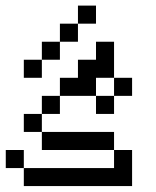

<svg xmlns="http://www.w3.org/2000/svg" viewBox="-20 -832 540 665"><path d="M437.5 -500V-562.5H375V-500H312.5V-437.5H375V-500ZM312.5 -750V-812.5H250V-750H187.5V-687.5H125V-625H62.5V-562.5H125V-625H187.5V-687.5H250V-750ZM62.5 -250V-187.5H437.5Q437.5 -187.5 437.5 -312.5H375V-250ZM62.5 -250V-312.5H0V-250ZM375 -312.5V-375H125V-312.5ZM125 -375V-437.5H62.5V-375ZM125 -437.5H187.5V-500H125ZM187.5 -500H312.5V-562.5H375Q375 -562.5 375 -687.5H312.5V-625H250V-562.5H187.5Z"/></svg>

Font: Unifont
Style: Regular
Weight: 500
Version: Version 15.1.04